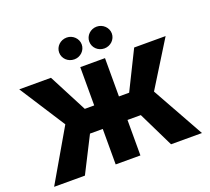

<svg xmlns="http://www.w3.org/2000/svg" viewBox="-150 -1120 1432 1311"><g transform="rotate(-20 565.5 -464.5)"><path d="M655.3 -707H475.6V-428.7H407.2L262.7 -707H32.2L246.1 -375L28.3 0H252L382.8 -257.8H475.6V0H655.3V-257.8H752L877.9 0H1102.5L891.6 -377.9L1095.7 -707H867.2L729.5 -428.7H655.3ZM457 -770.5C501 -770.5 538.1 -805.7 538.1 -849.6C538.1 -892.6 501 -928.7 457 -928.7C410.2 -928.7 374 -892.6 374 -849.6C374 -805.7 410.2 -770.5 457 -770.5ZM674.8 -770.5C719.7 -770.5 756.8 -805.7 756.8 -849.6C756.8 -892.6 719.7 -928.7 674.8 -928.7C628.9 -928.7 592.8 -892.6 592.8 -849.6C592.8 -805.7 628.9 -770.5 674.8 -770.5Z"/></g></svg>

Font: Pretendard Black
Style: Regular
Weight: 900
Designer: Base glyphs from Inter by Rasmus Andersson; Hangeul glyphs from Noto Sans CJK(Source Han Sans) by Jang Soo-young and Kan
Foundry: Kil Hyung-jin
Version: Version 1.309;Glyphs 3.2 (3225)